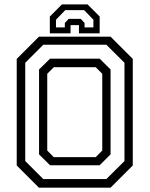

<svg xmlns="http://www.w3.org/2000/svg" viewBox="-20 -870 693 890"><path d="M160.5 0 57.5 -103V-597L160.5 -700H492.5L595.5 -597V-103L492.5 0ZM229.5 -141.5H423.5L454 -172V-528L423.5 -558.5H229.5L199 -528V-172ZM180.5 -40H473L557 -123.5V-579L473 -662.5H180.5L97 -579V-123.5ZM212 -104 161 -154.5V-548L212 -598H442L492.5 -548V-154.5L442 -104ZM386 -849.5 442 -793.5V-715.5H346V-753.5H307V-715.5H211V-793.5L267 -849.5ZM370 -823H282.5L239.5 -778.5V-743H280.5V-763.5L298 -782.5H354.5L372 -763.5V-743H413V-778.5Z"/></svg>

Font: Tourney Thin
Style: Regular
Weight: 400
Version: Version 1.015